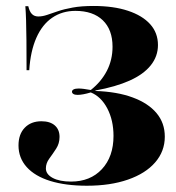

<svg xmlns="http://www.w3.org/2000/svg" viewBox="-20 -602 580 634"><path d="M266.9 11.3Q196.8 11.3 146 -4.4Q95.2 -20.2 68.1 -50.4Q41.1 -80.6 41.1 -121.8Q41.1 -158.9 61.7 -180.2Q82.3 -201.6 116.9 -201.6Q145.2 -201.6 160.9 -187.9Q176.6 -174.2 176.6 -150Q176.6 -128.2 165.3 -110.9Q154 -93.5 142.7 -78.2Q131.5 -62.9 131.5 -46Q131.5 -26.6 154 -14.5Q176.6 -2.4 214.5 -2.4Q278.2 -2.4 316.5 -43.5Q354.8 -84.7 354.8 -153.2Q354.8 -204.8 334.3 -244Q313.7 -283.1 279.8 -296.8Q266.1 -292.7 255.2 -290.7Q244.4 -288.7 236.3 -288.7Q227.4 -288.7 222.6 -291.5Q217.7 -294.4 217.7 -299.2Q217.7 -304 223.4 -306.9Q229 -309.7 239.5 -309.7Q246.8 -309.7 256.5 -308.5Q266.1 -307.3 279.8 -304.8Q314.5 -332.3 333.1 -368.5Q351.6 -404.8 351.6 -447.6Q351.6 -504 319.4 -535.1Q287.1 -566.1 229 -566.1Q185.5 -566.1 152.4 -543.5Q119.4 -521 100 -477Q80.6 -433.1 76.6 -370.2H67.7Q67.7 -429.8 67.3 -469Q66.9 -508.1 66.1 -534.7Q65.3 -561.3 63.7 -581.5H73.4Q77.4 -563.7 85.5 -555.6Q93.5 -547.6 106.5 -547.6Q120.2 -547.6 135.5 -552.8Q150.8 -558.1 171 -564.9Q191.1 -571.8 219.8 -577Q248.4 -582.3 288.7 -582.3Q354.8 -582.3 402.4 -566.5Q450 -550.8 475.8 -522.2Q501.6 -493.5 501.6 -453.2Q501.6 -416.1 477.8 -386.3Q454 -356.5 408.1 -335.9Q362.1 -315.3 295.2 -303.2V-301.6Q366.9 -299.2 418.1 -280.2Q469.4 -261.3 496.8 -228.6Q524.2 -196 524.2 -150.8Q524.2 -102.4 492.3 -65.7Q460.5 -29 402.4 -8.9Q344.4 11.3 266.9 11.3Z"/></svg>

Font: Playfair 144pt SemiCondensed Black
Style: Regular
Weight: 900
Width: 4
Designer: Claus Eggers Sørensen
Foundry: Claus Eggers Sørensen
Version: Version 2.203